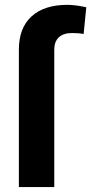

<svg xmlns="http://www.w3.org/2000/svg" viewBox="-20 -759 384 779"><path d="M56.6 0V-557.6Q56.6 -645.5 107.9 -692.4Q159.2 -739.3 252.9 -739.3Q286.1 -739.3 330.1 -729.5L319.3 -621.1Q299.8 -625 272.5 -625Q237.3 -625 218.8 -607.7Q200.2 -590.3 200.2 -557.6V0Z"/></svg>

Font: Pretendard
Style: Bold
Weight: 700
Designer: Base glyphs from Inter by Rasmus Andersson; Hangeul glyphs from Noto Sans CJK(Source Han Sans) by Jang Soo-young and Kan
Foundry: Kil Hyung-jin
Version: Version 1.309